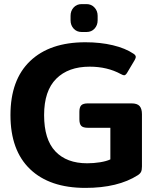

<svg xmlns="http://www.w3.org/2000/svg" viewBox="-20 -901 743 936"><path d="M324 -802V-824Q324 -848 339 -864.5Q354 -881 378 -881H402Q425 -881 440.5 -864.5Q456 -848 456 -824V-802Q456 -778 441 -761.5Q426 -745 402 -745H378Q354 -745 339 -761.5Q324 -778 324 -802ZM31 -340Q31 -512 127 -603.5Q223 -695 396 -695Q469 -695 530 -680.5Q591 -666 631 -639Q642 -632 642 -623Q642 -619 637 -609L599 -545Q592 -534 585 -534Q580 -534 569 -540Q503 -576 417 -576Q313 -576 254 -517Q195 -458 195 -340Q195 -221 250 -163Q305 -105 405 -105Q437 -105 468 -110Q499 -115 518 -124V-278H409Q385 -278 376 -287.5Q367 -297 367 -320V-356Q367 -378 376 -387.5Q385 -397 409 -397H621Q649 -397 660.5 -384Q672 -371 672 -344V-90Q672 -73 668 -64Q664 -55 652 -47Q555 15 396 15Q222 15 126.5 -76.5Q31 -168 31 -340Z"/></svg>

Font: Mitr Medium
Style: Regular
Weight: 500
Designer: Thanarat Vachiruckul
Foundry: Cadson Demak
Version: Version 1.002